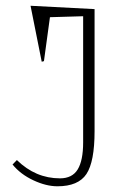

<svg xmlns="http://www.w3.org/2000/svg" viewBox="-20 -632 449 672"><path d="M23.9 -56.2Q51.8 -22 96.7 -1Q141.6 20 181.2 20Q253.9 20 282.5 -22.9Q311 -65.9 311 -172.9V-600.1L86.9 -611.8L126 -416L133.8 -418L154.8 -571.8L271 -575.2V-133.8Q271 -70.3 252 -39.1Q232.9 -7.8 189.9 -7.8Q104.5 -7.8 39.1 -71.8Z"/></svg>

Font: Halibut Cnd Thin
Style: Regular
Weight: 250
Width: 3
Designer: Matteo Maggi
Foundry: Collletttivo
Version: Version 3.080 | FøM Fix